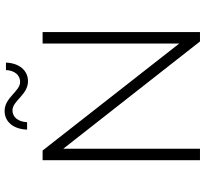

<svg xmlns="http://www.w3.org/2000/svg" viewBox="-48 -862 909 854"><g transform="rotate(-90 407.0 -434.5)"><path d="M344 -834C313 -834 293 -809 291 -769C291 -769 258 -769 258 -769C260 -829 292 -869 341 -869C401 -869 428 -800 470 -800C501 -800 521 -825 523 -863C523 -863 556 -863 556 -863C554 -805 522 -765 473 -765C413 -765 386 -834 344 -834ZM641 -92C641 -92 641 -700 641 -700C641 -700 692 -700 692 -700C692 -700 692 0 692 0C692 0 650 0 650 0C650 0 173 -608 173 -608C173 -608 173 0 173 0C173 0 122 0 122 0C122 0 122 -700 122 -700C122 -700 165 -700 165 -700C165 -700 641 -92 641 -92Z"/></g></svg>

Font: TamingNoise
Style: Regular
Weight: 500
Designer: Julieta Ulanovsky
Foundry: Julieta Ulanovsky
Version: ""